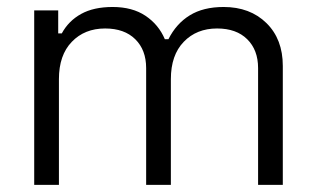

<svg xmlns="http://www.w3.org/2000/svg" viewBox="-20 -516 879 536"><path d="M142.5 -487V-422.8H152.5Q171.5 -457.8 206.5 -477.1Q241.5 -496.5 294.5 -496.5Q349.5 -496.5 386.2 -471.9Q423 -447.2 440.2 -406.5H450.2Q472 -450 509.8 -473.2Q547.5 -496.5 604.2 -496.5Q678 -496.5 723.8 -451.6Q769.5 -406.8 769.5 -332V0H700.5V-326Q700.5 -376.5 670.1 -406.5Q639.8 -436.5 586 -436.5Q528.8 -436.5 492.9 -399.2Q457 -362 457 -295.2V0H388V-326Q388 -376.5 357.6 -406.5Q327.2 -436.5 273.5 -436.5Q216.2 -436.5 180.4 -399.2Q144.5 -362 144.5 -295.2V0H75.5V-487Z"/></svg>

Font: Space Grotesk Variable
Style: Regular
Weight: 400
Designer: Florian Karsten (Space Grotesk), Colophon Foundry (Space Mono)
Foundry: Florian Karsten
Version: Version 1.106